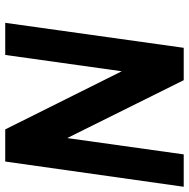

<svg xmlns="http://www.w3.org/2000/svg" viewBox="-14 -726 740 753"><g transform="rotate(90 356.5 -350.0)"><path d="M168 -700 70 0H196L260 -457L488 0H614L713 -700H586L522 -243L295 -700Z"/></g></svg>

Font: Unageo
Style: Bold-Italic
Weight: 700
Designer: Richard Sepsi
Foundry: Richard Sepsi
Version: Version 2.000